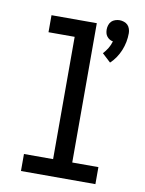

<svg xmlns="http://www.w3.org/2000/svg" viewBox="-86 -828 672 889"><g transform="rotate(10 250.0 -383.5)"><path d="M394 -566 354 -603Q366 -616 375.5 -631.5Q385 -647 390 -665Q382 -666 374.5 -670.5Q367 -675 361.5 -682Q356 -689 354 -697.5Q352 -706 352 -715Q352 -725 355.5 -735.5Q359 -746 366 -753Q373 -760 383.5 -763.5Q394 -767 404 -767Q414 -767 424.5 -763.5Q435 -760 442 -753Q449 -746 452.5 -735.5Q456 -725 456 -715Q456 -694 452 -673.5Q448 -653 440 -633.5Q432 -614 420.5 -597Q409 -580 394 -566ZM75 0V-80H212V-655H89V-735H302V-80H425V0Z"/></g></svg>

Font: Iosevka Custom Medium
Style: Regular
Weight: 500
Monospace: yes
Designer: Belleve Invis
Foundry: Belleve Invis
Version: Version 32.5.0; ttfautohint (v1.8.4)